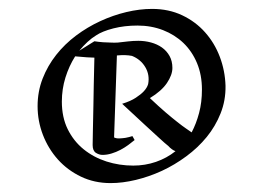

<svg xmlns="http://www.w3.org/2000/svg" viewBox="-20 -726 585 429"><path d="M483.9 -534.2Q484.4 -501.5 472.9 -472.7Q461.4 -443.8 441.9 -419.9Q422.4 -396 396.2 -376.7Q370.1 -357.4 341.6 -344.2Q313 -331.1 283.4 -324Q253.9 -316.9 227.1 -316.9Q190.9 -316.9 160.9 -331.3Q130.9 -345.7 109.4 -369.6Q87.9 -393.6 75.9 -424.6Q64 -455.6 64 -488.8Q64 -521.5 75.2 -550.3Q86.4 -579.1 105.5 -603.3Q124.5 -627.4 149.9 -646.5Q175.3 -665.5 203.9 -678.7Q232.4 -691.9 262.2 -699Q292 -706.1 319.8 -706.1Q356.9 -706.1 387 -691.9Q417 -677.7 438.2 -653.8Q459.5 -629.9 471.2 -598.9Q482.9 -567.9 483.9 -534.2ZM280.8 -413.1Q274.4 -407.7 266.4 -401.9Q258.3 -396 249 -391.1Q239.7 -386.2 229.5 -383.1Q219.2 -379.9 209 -379.9Q201.7 -379.9 194.3 -384.5Q187 -389.2 187 -401.9Q187 -408.2 187.5 -431.6Q187.5 -441.4 188 -455.8Q188.5 -470.2 188.7 -490.2Q189 -510.3 189.5 -536.6Q189.9 -563 190.9 -597.2Q179.2 -597.2 147.9 -600.1Q134.3 -578.6 126.2 -552.7Q118.2 -526.9 118.2 -499Q118.2 -463.9 131.3 -437.3Q144.5 -410.6 166.7 -392.6Q189 -374.5 217.8 -365.2Q246.6 -356 277.8 -356Q304.2 -356 328.4 -364.3Q352.5 -372.6 372.1 -388.2Q368.2 -389.6 364 -392.6Q359.9 -395.5 356 -399.9Q349.6 -404.8 336.4 -417Q325.2 -427.2 305.2 -445.6Q285.2 -463.9 252.9 -494.1Q272 -500 283.4 -507.6Q294.9 -515.1 301.3 -522Q308.6 -529.8 311 -538.1Q314.9 -558.6 304.7 -575.9Q294.4 -593.3 274.9 -601.1Q268.1 -602.5 259.5 -602.8Q251 -603 241.2 -602.1L234.9 -418.9Q239.7 -416.5 246.6 -416.7Q253.4 -417 260.3 -418Q268.1 -419.4 275.9 -421.9ZM287.1 -668.9Q258.3 -668.9 233.4 -662.6Q208.5 -656.2 194.8 -647Q185.1 -641.1 175.5 -632.3Q166 -623.5 157.2 -612.8L190.9 -633.8Q200.7 -632.3 210.2 -631.6Q219.7 -630.9 227.1 -630.9Q235.8 -630.4 243.2 -630.9Q254.9 -632.3 266.4 -633.5Q277.8 -634.8 289.1 -634.8Q303.7 -634.8 317.4 -631.1Q331.1 -627.4 341.8 -619.9Q352.5 -612.3 358.9 -600.8Q365.2 -589.4 365.2 -574.2Q365.2 -558.6 353 -540.5Q340.8 -522.5 314.9 -506.8Q334.5 -488.3 349.6 -475.3Q364.7 -462.4 376.2 -453.4Q387.7 -444.3 395.5 -439Q403.3 -433.6 408.2 -430.2Q418.5 -449.7 424.8 -473.4Q431.2 -497.1 431.2 -525.9Q431.2 -558.6 420.2 -585Q409.2 -611.3 389.9 -629.9Q370.6 -648.4 344.2 -658.7Q317.9 -668.9 287.1 -668.9Z"/></svg>

Font: Eagle Lake
Style: Regular
Weight: 400
Designer: Astigmatic (AOETI)
Foundry: Astigmatic (AOETI)
Version: Version 1.000